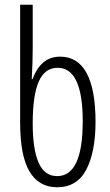

<svg xmlns="http://www.w3.org/2000/svg" viewBox="-20 -780 466 810"><path d="M65 -262V-760H118V-574Q118 -522 114 -446H117Q136 -495 164.5 -518Q193 -541 234 -541Q308 -541 345.5 -471.5Q383 -402 383 -266Q383 -139 344 -64.5Q305 10 221 10Q144 10 104.5 -56.5Q65 -123 65 -262ZM329 -268Q329 -494 223 -494Q169 -494 143.5 -436Q118 -378 118 -260Q118 -150 143 -93.5Q168 -37 221 -37Q329 -37 329 -268Z"/></svg>

Font: Noto Sans Georgian Light Cond
Style: Regular
Weight: 300
Width: 3
Designer: Monotype Design team
Foundry: Monotype Imaging Inc.
Version: Version 1.000